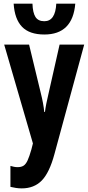

<svg xmlns="http://www.w3.org/2000/svg" viewBox="-20 -791 484 1051"><path d="M2.9 -546.9H139.2L203.1 -282.2Q210 -255.4 215.1 -228Q220.2 -200.7 222.2 -178.2H226.1Q228.5 -198.2 233.4 -223.4Q238.3 -248.5 246.1 -280.8L306.2 -546.9H440.9L277.8 53.2Q250.5 154.3 208.5 197.3Q166.5 240.2 99.1 240.2Q82.5 240.2 67.4 237.8Q52.2 235.4 37.1 231.9V117.2Q46.9 120.1 56.9 122.1Q66.9 124 76.2 124Q96.2 124 108.6 116.2Q121.1 108.4 130.9 87.4Q140.6 66.4 151.9 26.9L160.2 -5.9ZM392.1 -771Q377.9 -602.1 222.7 -602.1Q141.1 -602.1 100.6 -644.3Q60.1 -686.5 54.7 -771H157.7Q159.2 -721.7 174.1 -698.2Q189 -674.8 222.7 -674.8Q283.2 -674.8 288.1 -771Z"/></svg>

Font: Open Sans Condensed
Style: Bold
Weight: 700
Width: 3
Designer: Monotype Design Team
Foundry: Monotype Imaging Inc.
Version: Version 3.003; ttfautohint (v1.8.4)